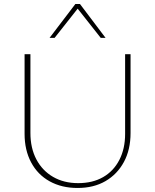

<svg xmlns="http://www.w3.org/2000/svg" viewBox="-20 -927 768 953"><path d="M365 6Q286 6 226.5 -27Q167 -60 134.5 -121Q102 -182 102 -263V-658H131V-267Q131 -192 160.5 -136Q190 -80 243.5 -49Q297 -18 368 -18Q440 -18 492 -48Q544 -78 572.5 -133.5Q601 -189 601 -262V-658H628V-267Q628 -184 595 -123Q562 -62 503.5 -28Q445 6 365 6ZM480 -739 360 -891 354 -907H377L504 -739ZM226 -739 354 -907H377L371 -891L251 -739Z"/></svg>

Font: Ysabeau Office Thin
Style: Regular
Weight: 250
Designer: Christian Thalmann (Catharsis Fonts)
Version: Version 2.001;gftools[0.9.30]; featfreeze: tnum,lnum,ss02